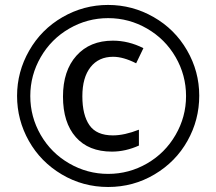

<svg xmlns="http://www.w3.org/2000/svg" viewBox="-20 -744 872 774"><path d="M144.3 -513.9Q102.1 -440.9 102.1 -356.9Q102.1 -272.9 144 -200.2Q186 -127.4 259 -85.2Q332 -43 416 -43Q500 -43 572.8 -85Q645.5 -127 687.7 -200Q730 -272.9 730 -356.9Q730 -440.9 688 -513.7Q646 -586.4 573 -628.7Q500 -670.9 416 -670.9Q332 -670.9 259.3 -628.9Q186.5 -586.9 144.3 -513.9ZM96.4 -175.8Q48.8 -260.3 48.8 -357.4Q48.8 -454.6 97.7 -540Q146.5 -625.5 231.9 -674.8Q317.4 -724.1 415.5 -724.1Q513.7 -724.1 599.1 -675.3Q684.6 -626.5 733.9 -541.3Q783.2 -456.1 783.2 -358.4Q783.2 -260.7 735.8 -176.3Q688.5 -91.8 603 -41Q517.6 9.8 416 9.8Q314.5 9.8 229.2 -40.8Q144 -91.3 96.4 -175.8ZM435.1 -580.1Q498.5 -580.1 558.1 -549.8L528.8 -488.8Q477.1 -515.1 436 -515.1Q377.9 -515.1 345 -473.4Q312 -431.6 312 -356Q312 -280.3 340.6 -239.3Q369.1 -198.2 435.1 -198.2Q481.4 -198.2 540 -221.2V-157.2Q485.8 -132.8 431.2 -132.8Q336.9 -132.8 285.4 -191.4Q233.9 -250 233.9 -354.5Q233.9 -459 288.1 -519.5Q342.3 -580.1 435.1 -580.1Z"/></svg>

Font: NotoSans-Bold
Style: Bold
Weight: 700
Designer: Monotype Design team
Foundry: Monotype Imaging Inc.
Version: Version 1.04